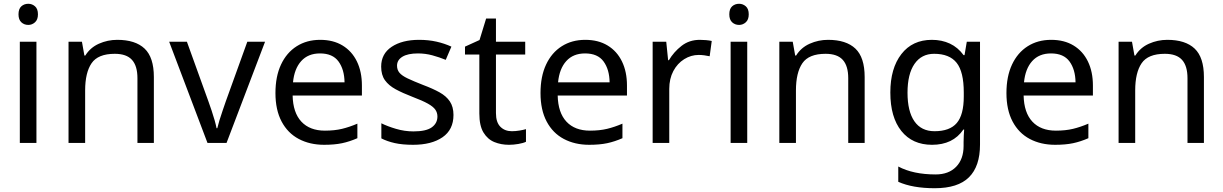

<svg xmlns="http://www.w3.org/2000/svg" viewBox="-20 -757 6478 1017"><path d="M173 -536V0H85V-536ZM130 -737Q150 -737 165.5 -723.5Q181 -710 181 -681Q181 -653 165.5 -639Q150 -625 130 -625Q108 -625 93 -639Q78 -653 78 -681Q78 -710 93 -723.5Q108 -737 130 -737Z M601 -546Q697 -546 746 -499.5Q795 -453 795 -349V0H708V-343Q708 -408 679 -440Q650 -472 588 -472Q499 -472 465 -422Q431 -372 431 -278V0H343V-536H414L427 -463H432Q458 -505 504 -525.5Q550 -546 601 -546Z M1079 0 876 -536H970L1084 -220Q1092 -198 1101 -171Q1110 -144 1117 -119.5Q1124 -95 1127 -78H1131Q1135 -95 1142.5 -120Q1150 -145 1159.5 -172Q1169 -199 1176 -220L1290 -536H1384L1180 0Z M1676 -546Q1745 -546 1794.5 -516Q1844 -486 1870.5 -431.5Q1897 -377 1897 -304V-251H1530Q1532 -160 1576.5 -112.5Q1621 -65 1701 -65Q1752 -65 1791.5 -74.5Q1831 -84 1873 -102V-25Q1832 -7 1792 1.5Q1752 10 1697 10Q1621 10 1562.5 -21Q1504 -52 1471.5 -113.5Q1439 -175 1439 -264Q1439 -352 1468.5 -415Q1498 -478 1551.5 -512Q1605 -546 1676 -546ZM1675 -474Q1612 -474 1575.5 -433.5Q1539 -393 1532 -321H1805Q1804 -389 1773 -431.5Q1742 -474 1675 -474Z M2382 -148Q2382 -70 2324 -30Q2266 10 2168 10Q2112 10 2071.5 1Q2031 -8 2000 -24V-104Q2032 -88 2077.5 -74.5Q2123 -61 2170 -61Q2237 -61 2267 -82.5Q2297 -104 2297 -140Q2297 -160 2286 -176Q2275 -192 2246.5 -208Q2218 -224 2165 -244Q2113 -264 2076 -284Q2039 -304 2019 -332Q1999 -360 1999 -404Q1999 -472 2054.5 -509Q2110 -546 2200 -546Q2249 -546 2291.5 -536.5Q2334 -527 2371 -510L2341 -440Q2307 -454 2270 -464Q2233 -474 2194 -474Q2140 -474 2111.5 -456.5Q2083 -439 2083 -409Q2083 -387 2096 -371.5Q2109 -356 2139.5 -341.5Q2170 -327 2221 -307Q2272 -288 2308 -268Q2344 -248 2363 -219.5Q2382 -191 2382 -148Z M2691 -62Q2711 -62 2732 -65.5Q2753 -69 2766 -73V-6Q2752 1 2726 5.5Q2700 10 2676 10Q2634 10 2598.5 -4.5Q2563 -19 2541 -55Q2519 -91 2519 -156V-468H2443V-510L2520 -545L2555 -659H2607V-536H2762V-468H2607V-158Q2607 -109 2630.5 -85.5Q2654 -62 2691 -62Z M3080 -546Q3149 -546 3198.5 -516Q3248 -486 3274.5 -431.5Q3301 -377 3301 -304V-251H2934Q2936 -160 2980.5 -112.5Q3025 -65 3105 -65Q3156 -65 3195.5 -74.5Q3235 -84 3277 -102V-25Q3236 -7 3196 1.5Q3156 10 3101 10Q3025 10 2966.5 -21Q2908 -52 2875.5 -113.5Q2843 -175 2843 -264Q2843 -352 2872.5 -415Q2902 -478 2955.5 -512Q3009 -546 3080 -546ZM3079 -474Q3016 -474 2979.5 -433.5Q2943 -393 2936 -321H3209Q3208 -389 3177 -431.5Q3146 -474 3079 -474Z M3687 -546Q3702 -546 3719.5 -544.5Q3737 -543 3750 -540L3739 -459Q3726 -462 3710.5 -464Q3695 -466 3681 -466Q3640 -466 3604 -443.5Q3568 -421 3546.5 -380.5Q3525 -340 3525 -286V0H3437V-536H3509L3519 -438H3523Q3549 -482 3590 -514Q3631 -546 3687 -546Z M3938 -536V0H3850V-536ZM3895 -737Q3915 -737 3930.5 -723.5Q3946 -710 3946 -681Q3946 -653 3930.5 -639Q3915 -625 3895 -625Q3873 -625 3858 -639Q3843 -653 3843 -681Q3843 -710 3858 -723.5Q3873 -737 3895 -737Z M4366 -546Q4462 -546 4511 -499.5Q4560 -453 4560 -349V0H4473V-343Q4473 -408 4444 -440Q4415 -472 4353 -472Q4264 -472 4230 -422Q4196 -372 4196 -278V0H4108V-536H4179L4192 -463H4197Q4223 -505 4269 -525.5Q4315 -546 4366 -546Z M4916 -546Q4969 -546 5011.5 -526Q5054 -506 5084 -465H5089L5101 -536H5171V9Q5171 124 5112.5 182Q5054 240 4931 240Q4873 240 4824.5 231.5Q4776 223 4738 206V125Q4817 167 4936 167Q5005 167 5044.5 126.5Q5084 86 5084 16V-5Q5084 -17 5085 -39.5Q5086 -62 5087 -71H5083Q5055 -30 5013.5 -10Q4972 10 4917 10Q4813 10 4754.5 -63Q4696 -136 4696 -267Q4696 -395 4754.5 -470.5Q4813 -546 4916 -546ZM4928 -472Q4861 -472 4824 -418.5Q4787 -365 4787 -266Q4787 -167 4823.5 -114.5Q4860 -62 4930 -62Q5011 -62 5048 -105.5Q5085 -149 5085 -246V-267Q5085 -377 5047 -424.5Q5009 -472 4928 -472Z M5548 -546Q5617 -546 5666.5 -516Q5716 -486 5742.5 -431.5Q5769 -377 5769 -304V-251H5402Q5404 -160 5448.5 -112.5Q5493 -65 5573 -65Q5624 -65 5663.5 -74.5Q5703 -84 5745 -102V-25Q5704 -7 5664 1.5Q5624 10 5569 10Q5493 10 5434.5 -21Q5376 -52 5343.5 -113.5Q5311 -175 5311 -264Q5311 -352 5340.5 -415Q5370 -478 5423.5 -512Q5477 -546 5548 -546ZM5547 -474Q5484 -474 5447.5 -433.5Q5411 -393 5404 -321H5677Q5676 -389 5645 -431.5Q5614 -474 5547 -474Z M6163 -546Q6259 -546 6308 -499.5Q6357 -453 6357 -349V0H6270V-343Q6270 -408 6241 -440Q6212 -472 6150 -472Q6061 -472 6027 -422Q5993 -372 5993 -278V0H5905V-536H5976L5989 -463H5994Q6020 -505 6066 -525.5Q6112 -546 6163 -546Z"/></svg>

Font: Noto Sans Vithkuqi
Style: Regular
Weight: 400
Version: Version 1.001